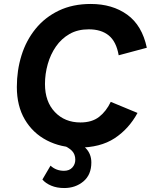

<svg xmlns="http://www.w3.org/2000/svg" viewBox="-20 -734 761 969"><path d="M375 11Q287 11 216.5 -25.5Q146 -62 105.5 -130.5Q65 -199 65 -295Q65 -379 88.5 -454.5Q112 -530 159.5 -588.5Q207 -647 277 -680.5Q347 -714 438 -714Q547 -714 622 -660Q697 -606 721 -493L579 -455Q567 -524 529 -555Q491 -586 428 -586Q372 -586 331 -562.5Q290 -539 262.5 -499.5Q235 -460 221 -410.5Q207 -361 207 -310Q207 -221 257 -168.5Q307 -116 386 -116Q444 -116 480 -144Q516 -172 539 -220L674 -164Q630 -83 558 -36Q486 11 375 11ZM288 -6 334 -29Q385 -15 413 14Q441 43 441 86Q441 148 401 181.5Q361 215 304 215Q267 215 238.5 203Q210 191 194 172L235 102Q263 128 303 128Q330 128 345 111.5Q360 95 360 72Q360 45 343.5 27.5Q327 10 288 -6Z"/></svg>

Font: Prodigy Sans SemiBold
Style: Italic
Weight: 600
Italic angle: -13°
Designer: Wei Huang
Foundry: Wei Huang
Version: Version 1.003; ttfautohint (v1.8.3)